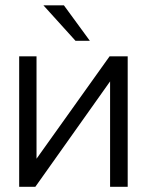

<svg xmlns="http://www.w3.org/2000/svg" viewBox="-20 -716 563 736"><path d="M146.5 -695.5H225L324.5 -559.5H269.5ZM120 -500V-107.5L400 -500H469.5V0H402V-404L115.5 0H53.5V-500Z"/></svg>

Font: Overused Grotesk Book
Style: Regular
Weight: 375
Version: Version 0.004